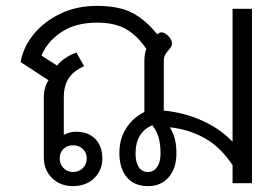

<svg xmlns="http://www.w3.org/2000/svg" viewBox="-20 -623 947 653"><path d="M129 -88V-289Q129 -327 145 -350L50 -412Q59 -463 94.5 -506.5Q130 -550 185.5 -576.5Q241 -603 309 -603Q384 -603 429.5 -579.5Q475 -556 515 -506Q522 -513 529 -513Q539 -513 551 -502Q565 -489 565 -474Q565 -468 561.5 -463Q558 -458 554 -453Q546 -445 541.5 -436.5Q537 -428 537 -413V-247Q607 -240 668 -212.5Q729 -185 771 -141V-593H837V0H771V-61Q730 -123 676.5 -153Q623 -183 558 -190Q570 -169 575 -149Q580 -129 580 -101Q580 -51 554 -20.5Q528 10 483 10Q437 10 411.5 -20Q386 -50 386 -103Q386 -150 409 -186.5Q432 -223 471 -242V-413Q471 -443 478 -456Q449 -500 410.5 -523Q372 -546 310 -546Q237 -546 189 -514Q141 -482 121 -434L174 -400Q184 -413 202.5 -425.5Q221 -438 240 -444L266 -398Q230 -382 213.5 -356.5Q197 -331 197 -293V-164Q216 -175 238 -175Q280 -175 304 -150.5Q328 -126 328 -84Q328 -43 300 -16.5Q272 10 228 10Q185 10 157 -17.5Q129 -45 129 -88ZM526 -101Q526 -132 519.5 -155Q513 -178 498 -197Q441 -173 441 -101Q441 -71 452 -54.5Q463 -38 483 -38Q503 -38 514.5 -55Q526 -72 526 -101ZM275 -84Q275 -104 261.5 -116.5Q248 -129 228 -129Q209 -129 196 -116.5Q183 -104 183 -84Q183 -65 196 -51.5Q209 -38 228 -38Q248 -38 261.5 -51Q275 -64 275 -84Z"/></svg>

Font: Niramit Light
Style: Regular
Weight: 300
Designer: Katatrad Aksorn Co.,Ltd.
Foundry: Cadson Demak Co.,Ltd.
Version: Version 1.000; ttfautohint (v1.6)